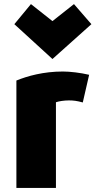

<svg xmlns="http://www.w3.org/2000/svg" viewBox="-20 -904 466 937"><path d="M131 -884 236 -801 341 -884 426 -786 236 -616 50 -786ZM415 -539 384 -404C355 -412 338 -414 316 -414C293 -414 267 -410 253 -405V13H60V-511C114 -533 192 -555 287 -555C321 -555 373 -549 415 -539Z"/></svg>

Font: Repo Black
Style: Regular
Weight: 900
Designer: Stefan Peev
Foundry: Context Ltd
Version: Version 1.502